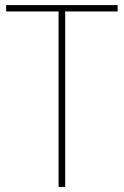

<svg xmlns="http://www.w3.org/2000/svg" viewBox="-20 -734 486 754"><path d="M236 0H210V-689H4V-714H442V-689H236Z"/></svg>

Font: Noto Sans Bengali SemiCondensed Thin
Style: Regular
Weight: 100
Width: 4
Designer: Joana Ranito - Universal Thirst; Jelle Bosma - Monotype Design Team
Foundry: Universal Thirst ehf.
Version: Version 3.000; ttfautohint (v1.8.4.7-5d5b)